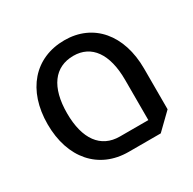

<svg xmlns="http://www.w3.org/2000/svg" viewBox="-118 -625 753 748"><g transform="rotate(-30 258.5 -251.0)"><path d="M258 0H402L472 -68V-251C472 -403 388 -502 258 -502C124 -502 38 -403 38 -251C38 -99 124 0 258 0ZM258 -69C173 -69 125 -134 125 -250C125 -367 173 -432 258 -432C339 -432 386 -367 386 -250V-69Z"/></g></svg>

Font: Hejaz
Style: Regular
Weight: 400
Designer: Bandar Raffah (Arabic) and Santiago Orozco (Latin)
Foundry: Caramella and Typemade
Version: Version 1.010;hotconv 1.0.109;makeotfexe 2.5.65596